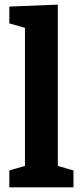

<svg xmlns="http://www.w3.org/2000/svg" viewBox="-20 -798 353 818"><path d="M226.3 -81.7 216 -94.3 293 -71.7V0H19.7V-71.7L96.7 -94.3L86.3 -81.7V-687L95.3 -677L19.7 -698.3V-770L226.3 -778.3Z"/></svg>

Font: Bitter Thin
Style: Regular
Weight: 100
Designer: Sol Matas, and Bitter project Authors
Foundry: Sol Matas
Version: Version 2.002